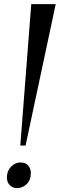

<svg xmlns="http://www.w3.org/2000/svg" viewBox="-20 -916 294 946"><path d="M134 -895.5H254.5L106 -199H80ZM14 -41.5Q14 -73.5 34.2 -94.5Q54.5 -115.5 80.5 -115.5Q106.5 -115.5 119.2 -100Q132 -84.5 132 -63.5Q132 -29 111.5 -9Q91 11 63.5 11Q43.5 11 28.8 -3.2Q14 -17.5 14 -41.5Z"/></svg>

Font: Merriweather 144pt Medium
Style: Italic
Weight: 500
Italic angle: -7.8°
Version: Version 2.101